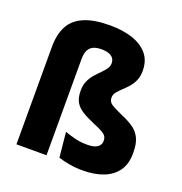

<svg xmlns="http://www.w3.org/2000/svg" viewBox="-125 -785 855 903"><g transform="rotate(20 303.0 -333.0)"><path d="M51 -487.5Q51 -550 73.2 -592Q95.5 -634 145 -655.2Q194.5 -676.5 275 -676.5Q339 -676.5 387.5 -660.2Q436 -644 463.5 -611.2Q491 -578.5 491 -527.5Q491 -499 481.5 -478Q472 -457 457.8 -441.2Q443.5 -425.5 429.5 -412.5Q415.5 -399.5 405.8 -387Q396 -374.5 396 -360.5V-359Q396 -340 411.2 -329Q426.5 -318 472 -298Q506.5 -283.5 530.8 -266.5Q555 -249.5 568 -222.5Q581 -195.5 581 -151.5V-146Q581 -94 556.5 -59.5Q532 -25 488 -8Q444 9 385 9Q349 9 318 3.5Q287 -2 262.5 -10L250 -135Q276 -125.5 303.5 -118.8Q331 -112 363.5 -112Q397.5 -112 414.2 -123.2Q431 -134.5 431 -154V-156Q431 -169.5 424.8 -178.5Q418.5 -187.5 403.8 -195.8Q389 -204 363.5 -214.5Q322.5 -231.5 297.2 -247.5Q272 -263.5 260.2 -285Q248.5 -306.5 248.5 -340V-342Q248.5 -369 257.8 -389.5Q267 -410 281 -426Q295 -442 309 -455.8Q323 -469.5 332.2 -482.8Q341.5 -496 341.5 -511Q341.5 -525.5 334 -535.8Q326.5 -546 311.8 -551.5Q297 -557 274.5 -557Q247 -557 231 -548Q215 -539 208.2 -522.2Q201.5 -505.5 201.5 -481.5V0H51Z"/></g></svg>

Font: Anek Tamil
Style: Bold
Weight: 700
Designer: Aadarsh Rajan (Tamil), Yesha Goshar (Latin)
Foundry: Ek Type
Version: Version 1.003